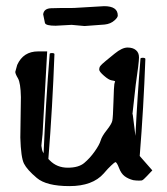

<svg xmlns="http://www.w3.org/2000/svg" viewBox="-20 -595 549 632"><path d="M223.1 -568.8C187.7 -568.8 162.6 -568.5 147.9 -567.9C132.3 -567.2 123.7 -560.5 122.1 -547.9C122.1 -547.5 124 -538.1 127.9 -519.5C129.6 -513.3 141.3 -510.3 163.1 -510.3L215.8 -513.2L258.3 -509.3L324.2 -514.2C337.6 -515.5 348.6 -520.2 357.4 -528.3C364.3 -534.5 367.7 -539.7 367.7 -543.9C367.7 -564.5 352.7 -574.7 322.8 -574.7ZM416 -219.7 426.8 -316.4C433.9 -364.9 437.5 -394.7 437.5 -405.8V-406.2C437.5 -416.7 434.1 -424.6 427.2 -430.2C420.7 -435.7 411.5 -438.5 399.7 -438.5C387.8 -438.5 373.7 -431.8 357.4 -418.5C341.1 -405.1 331.5 -397.2 328.4 -394.8C325.3 -392.3 321.6 -389.2 317.4 -385.3C313.2 -381.3 310.3 -378.2 308.8 -375.7C307.4 -373.3 306.6 -370 306.6 -365.7C306.6 -361.5 311.8 -354.8 322.3 -345.7C332.7 -336.6 341 -331.5 347.2 -330.6C353.4 -329.6 357.3 -328.6 358.9 -327.6C358.9 -327.3 358.7 -326.7 358.4 -325.7C358.1 -324.7 357.4 -322.3 356.4 -318.4C355.5 -314.5 354.5 -295.1 353.5 -260.3C352.5 -225.4 351.2 -204.4 349.6 -197.3C348 -190.1 341.9 -179.9 331.3 -166.5C320.7 -153.2 314 -141.8 311.3 -132.3C308.5 -122.9 301.9 -110.8 291.5 -96.2C281.1 -81.5 269.7 -69 257.3 -58.6C245 -48.2 226.9 -43 203.1 -43C179.4 -43 159.7 -50.9 144 -66.9L139.2 -71.8C148.3 -185.4 154.9 -300.3 159.2 -416.5V-417C159.2 -418.9 156.7 -420.1 151.9 -420.4H149.9C146 -420.4 143.9 -419.4 143.6 -417.5C134.8 -309.1 128.1 -200 123.5 -90.3C120.9 -94.6 119.2 -98.5 118.4 -102.1C117.6 -105.6 116.9 -110 116.2 -115.2L117.2 -125.5L120.1 -153.3L135.3 -425.8H105.5C72.9 -425.8 50 -411 36.6 -381.3L30.3 -358.4C30.3 -354.2 33.2 -347.1 39.1 -337.2C44.9 -327.2 48.2 -306.6 48.8 -275.4L46.9 -142.1C48.2 -98.1 52.2 -69.5 59.1 -56.2C65.9 -42.8 79.9 -27.2 101.1 -9.3C122.2 8.6 158.1 17.6 208.7 17.6C259.4 17.6 296.9 3.7 321.3 -23.9C330.7 -35 339 -43.9 346.2 -50.5C353.4 -57.2 357.9 -60.9 359.9 -61.5C363.1 -60.9 367.1 -54.4 371.8 -42C376.5 -29.6 382.7 -20.6 390.4 -14.9C398 -9.2 407.4 -4.9 418.5 -2C425 -1 431.3 -0.5 437.5 -0.5C440.8 -0.5 443.8 -0.7 446.8 -1C450.4 -2.3 455.6 -6.7 462.4 -14.2L481.4 -34.2L439.9 -81.5C448.4 -187 454.6 -293.5 458.5 -400.9C458.5 -403.2 455.9 -404.5 450.7 -404.8H448.7C444.8 -404.8 442.7 -403.8 442.4 -401.9C435.5 -317.5 430 -232.9 425.8 -147.9L417 -217.8Z"/></svg>

Font: Drukaatie burti
Style: Regular
Weight: 400
Version: Version 0.14.4